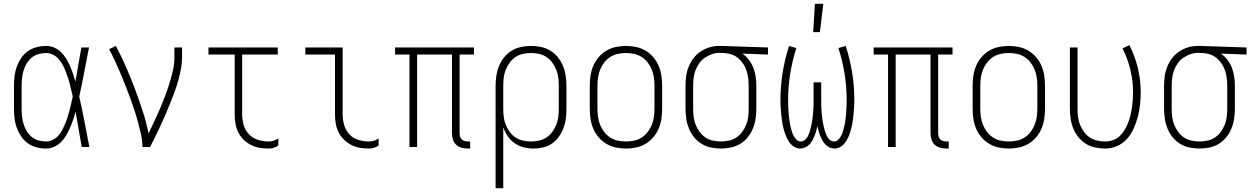

<svg xmlns="http://www.w3.org/2000/svg" viewBox="-20 -768 6540 1003"><path d="M221 8Q196 8 171 1.5Q146 -5 125.5 -19.5Q105 -34 90.5 -55.5Q76 -77 67.5 -100.5Q59 -124 56 -149.5Q53 -175 53 -200V-320Q53 -345 56 -370.5Q59 -396 67.5 -419.5Q76 -443 90.5 -464.5Q105 -486 125.5 -500.5Q146 -515 171 -521.5Q196 -528 221 -528Q243 -528 263 -519.5Q283 -511 298.5 -496Q314 -481 325.5 -462Q337 -443 345.5 -423.5Q354 -404 361 -383.5Q368 -363 374 -342Q382 -387 389.5 -431.5Q397 -476 405 -520H445Q432 -456 420 -391.5Q408 -327 394 -263Q409 -198 421.5 -132Q434 -66 447 0H407Q399 -46 391 -92Q383 -138 375 -184Q369 -163 362 -142Q355 -121 346 -101Q337 -81 326 -61.5Q315 -42 299.5 -26.5Q284 -11 263.5 -1.5Q243 8 221 8ZM221 -29Q239 -29 256 -37.5Q273 -46 285 -59.5Q297 -73 305.5 -89.5Q314 -106 321 -123Q328 -140 333.5 -157.5Q339 -175 343.5 -192.5Q348 -210 352 -228Q356 -246 360 -264Q356 -281 352 -298.5Q348 -316 343.5 -333.5Q339 -351 333 -368Q327 -385 320.5 -401.5Q314 -418 305 -433.5Q296 -449 284 -462Q272 -475 255.5 -483Q239 -491 221 -491Q201 -491 181 -485.5Q161 -480 145.5 -467Q130 -454 119.5 -436.5Q109 -419 103 -399.5Q97 -380 95 -360Q93 -340 93 -320V-200Q93 -180 95 -160Q97 -140 103 -120.5Q109 -101 119.5 -83.5Q130 -66 145.5 -53Q161 -40 181 -34.5Q201 -29 221 -29Z M724 0Q724 -34 716.5 -67Q709 -100 700 -133Q691 -166 680.5 -198Q670 -230 658 -262Q646 -294 633.5 -325.5Q621 -357 608 -388Q595 -419 580.5 -450Q566 -481 550 -511L585 -528Q614 -474 638.5 -418Q663 -362 684.5 -304.5Q706 -247 725 -189Q744 -131 756 -71Q771 -102 786 -134Q801 -166 815 -198.5Q829 -231 841.5 -264Q854 -297 864.5 -330.5Q875 -364 883 -398.5Q891 -433 891 -468V-520H931V-468Q931 -437 925 -406Q919 -375 910.5 -345Q902 -315 891 -285.5Q880 -256 868.5 -227Q857 -198 844.5 -169.5Q832 -141 819 -112.5Q806 -84 792 -56Q778 -28 764 0Z M1383 8Q1359 8 1335.5 4Q1312 0 1290.5 -11Q1269 -22 1252 -39Q1235 -56 1224.5 -77.5Q1214 -99 1210 -122.5Q1206 -146 1206 -170V-483H1069V-520H1431V-483H1245V-170Q1245 -142 1253 -114.5Q1261 -87 1280.5 -66.5Q1300 -46 1327.5 -37.5Q1355 -29 1383 -29Q1396 -29 1409.5 -33Q1423 -37 1434 -45V-8Q1423 0 1409.5 4Q1396 8 1383 8Z M1907 8Q1883 8 1859.5 4Q1836 0 1815 -11Q1794 -22 1776.5 -39Q1759 -56 1748.5 -77.5Q1738 -99 1734 -122.5Q1730 -146 1730 -170V-483H1575V-520H1770V-170Q1770 -142 1778 -114.5Q1786 -87 1805 -66.5Q1824 -46 1851.5 -37.5Q1879 -29 1907 -29Q1921 -29 1934 -33Q1947 -37 1958 -45V-8Q1947 0 1934 4Q1921 8 1907 8Z M2436 8H2423Q2407 8 2391 3.5Q2375 -1 2363 -12Q2351 -23 2346 -39Q2341 -55 2341 -71V-483H2159V0H2119V-483H2044V-520H2456V-483H2381V-71Q2381 -63 2383.5 -54.5Q2386 -46 2392 -40Q2398 -34 2406.5 -31.5Q2415 -29 2423 -29H2436Z M2569 215V-320Q2569 -346 2573 -372.5Q2577 -399 2587 -423.5Q2597 -448 2613.5 -468.5Q2630 -489 2652.5 -503Q2675 -517 2701.5 -522.5Q2728 -528 2754 -528Q2780 -528 2806.5 -522.5Q2833 -517 2855.5 -503Q2878 -489 2894.5 -468.5Q2911 -448 2921 -423.5Q2931 -399 2935 -372.5Q2939 -346 2939 -320V-200Q2939 -174 2936 -149Q2933 -124 2924 -100Q2915 -76 2900 -54.5Q2885 -33 2864 -18.5Q2843 -4 2817.5 2Q2792 8 2767 8Q2741 8 2715.5 1.5Q2690 -5 2668.5 -20Q2647 -35 2632.5 -56.5Q2618 -78 2609 -103V215ZM2754 -29Q2775 -29 2796 -33.5Q2817 -38 2835 -50Q2853 -62 2865.5 -79.5Q2878 -97 2886 -116.5Q2894 -136 2896.5 -157.5Q2899 -179 2899 -200V-320Q2899 -341 2896.5 -362.5Q2894 -384 2886 -403.5Q2878 -423 2865.5 -440.5Q2853 -458 2835 -470Q2817 -482 2796 -486.5Q2775 -491 2754 -491Q2733 -491 2712 -486.5Q2691 -482 2673 -470Q2655 -458 2642.5 -440.5Q2630 -423 2622 -403.5Q2614 -384 2611.5 -362.5Q2609 -341 2609 -320V-200Q2609 -179 2611.5 -157.5Q2614 -136 2622 -116.5Q2630 -97 2642.5 -79.5Q2655 -62 2673 -50Q2691 -38 2712 -33.5Q2733 -29 2754 -29Z M3250 8Q3223 8 3197 2.5Q3171 -3 3148 -16.5Q3125 -30 3107.5 -50.5Q3090 -71 3079.5 -95.5Q3069 -120 3065 -146.5Q3061 -173 3061 -200V-320Q3061 -347 3065 -373.5Q3069 -400 3079.5 -424.5Q3090 -449 3107.5 -469.5Q3125 -490 3148 -503.5Q3171 -517 3197 -522.5Q3223 -528 3250 -528Q3277 -528 3303 -522.5Q3329 -517 3352 -503.5Q3375 -490 3392.5 -469.5Q3410 -449 3420.5 -424.5Q3431 -400 3435 -373.5Q3439 -347 3439 -320V-200Q3439 -173 3435 -146.5Q3431 -120 3420.5 -95.5Q3410 -71 3392.5 -50.5Q3375 -30 3352 -16.5Q3329 -3 3303 2.5Q3277 8 3250 8ZM3250 -29Q3272 -29 3293 -33.5Q3314 -38 3332 -49.5Q3350 -61 3363.5 -78.5Q3377 -96 3385 -116Q3393 -136 3396 -157Q3399 -178 3399 -200V-320Q3399 -342 3396 -363Q3393 -384 3385 -404Q3377 -424 3363.5 -441.5Q3350 -459 3332 -470.5Q3314 -482 3293 -486.5Q3272 -491 3250 -491Q3228 -491 3207 -486.5Q3186 -482 3168 -470.5Q3150 -459 3136.5 -441.5Q3123 -424 3115 -404Q3107 -384 3104 -363Q3101 -342 3101 -320V-200Q3101 -178 3104 -157Q3107 -136 3115 -116Q3123 -96 3136.5 -78.5Q3150 -61 3168 -49.5Q3186 -38 3207 -33.5Q3228 -29 3250 -29Z M3746 8Q3720 8 3693.5 2.5Q3667 -3 3644.5 -17Q3622 -31 3605.5 -51.5Q3589 -72 3579 -96.5Q3569 -121 3565 -147.5Q3561 -174 3561 -200V-320Q3561 -345 3564.5 -370.5Q3568 -396 3577.5 -419.5Q3587 -443 3602.5 -463.5Q3618 -484 3639.5 -498.5Q3661 -513 3685.5 -520.5Q3710 -528 3735 -528H3750L3992 -520V-483L3858 -488Q3878 -474 3892.5 -455Q3907 -436 3915.5 -413.5Q3924 -391 3927.5 -367.5Q3931 -344 3931 -320V-200Q3931 -174 3927 -147.5Q3923 -121 3913 -96.5Q3903 -72 3886.5 -51.5Q3870 -31 3847.5 -17Q3825 -3 3798.5 2.5Q3772 8 3746 8ZM3746 -29Q3767 -29 3788 -33.5Q3809 -38 3827 -50Q3845 -62 3857.5 -79.5Q3870 -97 3878 -116.5Q3886 -136 3888.5 -157.5Q3891 -179 3891 -200V-320Q3891 -340 3888.5 -360Q3886 -380 3880 -398.5Q3874 -417 3863 -434Q3852 -451 3836.5 -464Q3821 -477 3802 -483.5Q3783 -490 3763 -491H3750Q3747 -491 3744.5 -491.5Q3742 -492 3740 -492Q3719 -492 3699 -485Q3679 -478 3662 -466.5Q3645 -455 3633 -438Q3621 -421 3613.5 -401.5Q3606 -382 3603.5 -361.5Q3601 -341 3601 -320V-200Q3601 -179 3603.5 -157.5Q3606 -136 3614 -116.5Q3622 -97 3634.5 -79.5Q3647 -62 3665 -50Q3683 -38 3704 -33.5Q3725 -29 3746 -29Z M4160 8Q4142 8 4126 -3Q4110 -14 4100 -30Q4090 -46 4083.5 -63.5Q4077 -81 4072.5 -99Q4068 -117 4065.5 -135Q4063 -153 4061 -171.5Q4059 -190 4058 -208.5Q4057 -227 4057 -246Q4057 -318 4068.5 -389Q4080 -460 4102 -528L4140 -517Q4119 -451 4108 -382.5Q4097 -314 4097 -245Q4097 -233 4097.5 -221Q4098 -209 4098.5 -197Q4099 -185 4100 -173Q4101 -161 4102.5 -149Q4104 -137 4106 -125Q4108 -113 4111 -101.5Q4114 -90 4117.5 -78.5Q4121 -67 4127 -56.5Q4133 -46 4142 -37.5Q4151 -29 4163 -29Q4176 -29 4186 -38Q4196 -47 4201.5 -59Q4207 -71 4210.5 -83Q4214 -95 4217 -107.5Q4220 -120 4222 -132.5Q4224 -145 4225.5 -158Q4227 -171 4228 -183.5Q4229 -196 4229.5 -209Q4230 -222 4230 -234.5Q4230 -247 4230 -260V-338H4270V-260Q4270 -247 4270 -234.5Q4270 -222 4270.5 -209Q4271 -196 4272 -183.5Q4273 -171 4274.5 -158Q4276 -145 4278 -132.5Q4280 -120 4283 -107.5Q4286 -95 4289.5 -83Q4293 -71 4298.5 -59Q4304 -47 4314 -38Q4324 -29 4337 -29Q4349 -29 4358 -37.5Q4367 -46 4373 -56.5Q4379 -67 4382.5 -78.5Q4386 -90 4389 -101.5Q4392 -113 4394 -125Q4396 -137 4397.5 -149Q4399 -161 4400 -173Q4401 -185 4401.5 -197Q4402 -209 4402.5 -221Q4403 -233 4403 -245Q4403 -314 4392 -382.5Q4381 -451 4360 -517L4398 -528Q4420 -460 4431.5 -389Q4443 -318 4443 -246Q4443 -227 4442 -208.5Q4441 -190 4439 -171.5Q4437 -153 4434.5 -135Q4432 -117 4427.5 -99Q4423 -81 4416.5 -63.5Q4410 -46 4400 -30Q4390 -14 4374 -3Q4358 8 4340 8Q4326 8 4314 2.5Q4302 -3 4292.5 -12.5Q4283 -22 4276.5 -34Q4270 -46 4265 -58Q4260 -70 4256.5 -83Q4253 -96 4250 -109Q4247 -96 4243.5 -83Q4240 -70 4235 -58Q4230 -46 4223.5 -34Q4217 -22 4207.5 -12.5Q4198 -3 4186 2.5Q4174 8 4160 8ZM4228 -600 4237 -748H4281L4263 -600Z M4936 8H4923Q4907 8 4891 3.5Q4875 -1 4863 -12Q4851 -23 4846 -39Q4841 -55 4841 -71V-483H4659V0H4619V-483H4544V-520H4956V-483H4881V-71Q4881 -63 4883.5 -54.5Q4886 -46 4892 -40Q4898 -34 4906.5 -31.5Q4915 -29 4923 -29H4936Z M5250 8Q5223 8 5197 2.5Q5171 -3 5148 -16.5Q5125 -30 5107.5 -50.5Q5090 -71 5079.5 -95.5Q5069 -120 5065 -146.5Q5061 -173 5061 -200V-320Q5061 -347 5065 -373.5Q5069 -400 5079.5 -424.5Q5090 -449 5107.5 -469.5Q5125 -490 5148 -503.5Q5171 -517 5197 -522.5Q5223 -528 5250 -528Q5277 -528 5303 -522.5Q5329 -517 5352 -503.5Q5375 -490 5392.5 -469.5Q5410 -449 5420.5 -424.5Q5431 -400 5435 -373.5Q5439 -347 5439 -320V-200Q5439 -173 5435 -146.5Q5431 -120 5420.5 -95.5Q5410 -71 5392.5 -50.5Q5375 -30 5352 -16.5Q5329 -3 5303 2.5Q5277 8 5250 8ZM5250 -29Q5272 -29 5293 -33.5Q5314 -38 5332 -49.5Q5350 -61 5363.5 -78.5Q5377 -96 5385 -116Q5393 -136 5396 -157Q5399 -178 5399 -200V-320Q5399 -342 5396 -363Q5393 -384 5385 -404Q5377 -424 5363.5 -441.5Q5350 -459 5332 -470.5Q5314 -482 5293 -486.5Q5272 -491 5250 -491Q5228 -491 5207 -486.5Q5186 -482 5168 -470.5Q5150 -459 5136.5 -441.5Q5123 -424 5115 -404Q5107 -384 5104 -363Q5101 -342 5101 -320V-200Q5101 -178 5104 -157Q5107 -136 5115 -116Q5123 -96 5136.5 -78.5Q5150 -61 5168 -49.5Q5186 -38 5207 -33.5Q5228 -29 5250 -29Z M5754 8Q5728 8 5701.5 2.5Q5675 -3 5652.5 -17Q5630 -31 5613.5 -51.5Q5597 -72 5587 -96.5Q5577 -121 5573 -147.5Q5569 -174 5569 -200V-520H5609V-200Q5609 -179 5611.5 -157.5Q5614 -136 5622 -116.5Q5630 -97 5642.5 -79.5Q5655 -62 5673 -50Q5691 -38 5712 -33.5Q5733 -29 5754 -29Q5774 -29 5794 -36Q5814 -43 5829 -57Q5844 -71 5854.5 -88.5Q5865 -106 5872.5 -125Q5880 -144 5885 -164Q5890 -184 5893 -204.5Q5896 -225 5897.5 -245Q5899 -265 5899 -286Q5899 -345 5885 -403.5Q5871 -462 5844 -515L5880 -532Q5909 -475 5924 -412.5Q5939 -350 5939 -286Q5939 -253 5935.5 -221Q5932 -189 5924 -158Q5916 -127 5902.5 -97Q5889 -67 5868 -43Q5847 -19 5816.5 -5.5Q5786 8 5754 8Z M6246 8Q6220 8 6193.5 2.5Q6167 -3 6144.5 -17Q6122 -31 6105.5 -51.5Q6089 -72 6079 -96.5Q6069 -121 6065 -147.5Q6061 -174 6061 -200V-320Q6061 -345 6064.5 -370.5Q6068 -396 6077.5 -419.5Q6087 -443 6102.5 -463.5Q6118 -484 6139.5 -498.5Q6161 -513 6185.5 -520.5Q6210 -528 6235 -528H6250L6492 -520V-483L6358 -488Q6378 -474 6392.5 -455Q6407 -436 6415.5 -413.5Q6424 -391 6427.5 -367.5Q6431 -344 6431 -320V-200Q6431 -174 6427 -147.5Q6423 -121 6413 -96.5Q6403 -72 6386.5 -51.5Q6370 -31 6347.5 -17Q6325 -3 6298.5 2.5Q6272 8 6246 8ZM6246 -29Q6267 -29 6288 -33.5Q6309 -38 6327 -50Q6345 -62 6357.5 -79.5Q6370 -97 6378 -116.5Q6386 -136 6388.5 -157.5Q6391 -179 6391 -200V-320Q6391 -340 6388.5 -360Q6386 -380 6380 -398.5Q6374 -417 6363 -434Q6352 -451 6336.5 -464Q6321 -477 6302 -483.5Q6283 -490 6263 -491H6250Q6247 -491 6244.5 -491.5Q6242 -492 6240 -492Q6219 -492 6199 -485Q6179 -478 6162 -466.5Q6145 -455 6133 -438Q6121 -421 6113.5 -401.5Q6106 -382 6103.5 -361.5Q6101 -341 6101 -320V-200Q6101 -179 6103.5 -157.5Q6106 -136 6114 -116.5Q6122 -97 6134.5 -79.5Q6147 -62 6165 -50Q6183 -38 6204 -33.5Q6225 -29 6246 -29Z"/></svg>

Font: Iosevka Extralight
Style: Regular
Weight: 200
Monospace: yes
Designer: Belleve Invis
Foundry: Belleve Invis
Version: Version 32.0.1; ttfautohint (v1.8.4)